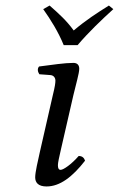

<svg xmlns="http://www.w3.org/2000/svg" viewBox="-20 -663 429 693"><path d="M245 -320C254 -359 266 -398 266 -415C266 -429 258 -436 245 -436C213 -436 168 -429 121 -423C114 -415 116 -404 122 -395L162 -392C174 -391 180 -382 180 -372C180 -363 178 -349 171 -321L124 -115C117 -83 107 -42 107 -23C107 -4 118 10 148 10C196 10 241 -24 287 -83C284 -92 278 -100 264 -100C238 -70 209 -50 199 -50C192 -50 189 -55 189 -67C189 -76 194 -98 200 -124ZM210 -500H260C299 -546 346 -591 389 -630L373 -643C330 -616 291 -591 246 -553C220 -589 192 -614 159 -643L136 -630C163 -592 191 -547 210 -500Z"/></svg>

Font: Libertinus Serif
Style: Italic
Weight: 400
Italic angle: -12°
Designer: Philipp H. Poll, Khaled Hosny
Foundry: Caleb Maclennan
Version: Version 7.050;RELEASE